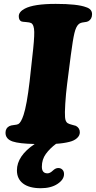

<svg xmlns="http://www.w3.org/2000/svg" viewBox="-20 -740 501 1003"><path d="M134.8 -315.4 148.4 -439.9Q159.7 -535.2 158.9 -573Q158.2 -610.8 142.6 -619.6Q134.8 -623.5 116 -624.8Q97.2 -626 92.3 -627.9Q78.1 -633.8 78.1 -655.3Q78.1 -678.2 109.4 -694.8Q156.2 -719.7 271 -719.7Q385.7 -719.7 430.7 -702.1Q460.9 -692.4 460.9 -666Q460.9 -640.1 440.9 -628.9Q435.1 -625.5 417.2 -623.5Q399.4 -621.6 390.6 -613.3Q377 -601.1 368.9 -567.6Q360.8 -534.2 350.1 -453.1L330.6 -300.8Q324.2 -250.5 321 -198.7Q317.9 -147 319.8 -127.9Q321.3 -105.5 332.5 -97.2Q340.8 -91.8 356.4 -88.1Q372.1 -84.5 376.5 -82.5Q397 -71.3 397 -48.8Q397 -31.7 382.1 -18.3Q367.2 -4.9 342.8 1Q312.5 8.8 272.9 11.2Q240.2 35.6 219.5 64.2Q198.7 92.8 198.7 130.9Q198.7 165.5 228 165.5Q241.2 165.5 255.6 151.6Q270 137.7 284.2 137.7Q297.4 137.7 305.9 146.2Q314.5 154.8 314.5 169.4Q314.5 198.2 280.5 220.7Q246.6 243.2 192.9 243.2Q132.8 243.2 100.6 218.8Q68.4 194.3 68.4 149.9Q68.4 74.7 161.1 12.2Q80.6 10.7 45.9 -1Q8.8 -13.7 8.8 -46.4Q8.8 -70.8 28.8 -81.1Q37.1 -85.4 53 -86.9Q68.8 -88.4 75.7 -91.8Q89.8 -99.6 103 -139.2Q120.1 -190.4 134.8 -315.4Z"/></svg>

Font: Cooper* ExtraBold
Style: Italic
Weight: 800
Italic angle: -7°
Designer: Owen Earl
Foundry: indestructible type*
Version: Version 0.001